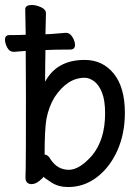

<svg xmlns="http://www.w3.org/2000/svg" viewBox="-48 -735 568 778"><path d="M228 22.9Q189 22.9 160.4 4.4Q131.8 -14.2 127.9 -19Q127.9 -15.1 111.6 -2Q95.2 11.2 79.1 11.2Q55.2 9.8 55.2 -15.1Q55.2 -26.9 56.2 -54Q57.1 -81.1 57.1 -350.1Q57.1 -455.1 56.2 -528.8L8.8 -524.9Q-9.8 -524.9 -18.8 -542.5Q-27.8 -560.1 -27.8 -574.2Q-27.8 -592.8 -9.8 -592.8Q34.2 -592.8 56.2 -594.2L54.2 -699.2Q56.2 -714.8 81.1 -714.8Q98.1 -714.8 118.2 -705.8Q138.2 -696.8 138.2 -681.2L136.2 -596.2L159.2 -597.2L219.2 -602.1Q234.9 -602.1 245.4 -585Q255.9 -567.9 255.9 -553.2Q255.9 -534.2 236.8 -534.2Q170.9 -534.2 136.2 -532.2Q134.8 -470.2 134.8 -403.8Q182.1 -492.2 294.9 -492.2Q368.2 -492.2 413.1 -436.5Q458 -380.9 458 -277.8Q458 -193.8 428 -126Q397.9 -58.1 345.5 -17.6Q293 22.9 228 22.9ZM231 -46.9Q273.9 -46.9 325.2 -105Q377.9 -168.9 377.9 -275.9Q377.9 -328.1 365.5 -359.6Q353 -391.1 333.5 -405.5Q314 -419.9 294.9 -419.9Q225.1 -419.9 172.9 -340.8Q149.9 -303.2 140.1 -252.9Q132.8 -210 132.8 -108.9H129.9Q147 -108.9 157.2 -88.9Q185.1 -46.9 231 -46.9Z"/></svg>

Font: LXGW WenKai Mono GB Screen
Style: Regular
Weight: 400
Monospace: yes
Designer: LXGW / Fontworks Inc.
Foundry: LXGW / Fontworks Inc.
Version: Version 1.510;January 18,2025